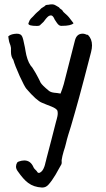

<svg xmlns="http://www.w3.org/2000/svg" viewBox="-20 -653 482 872"><path d="M379.4 -494.6Q397.9 -476.1 397.9 -446.8Q397.9 -433.1 393.6 -416.5Q359.4 -283.7 339.4 -210.4L320.8 -144L301.8 -78.1L290 -40.5Q283.2 -18.1 279.8 -2.4L274.9 16.1L269 34.7Q262.2 58.1 260.3 72.3L259.8 77.6L260.3 83.5Q260.3 90.3 258.8 93.3L245.6 116.7L231.9 141.1Q215.3 168.9 200.2 185.5Q188.5 198.7 172.4 198.7H170.4Q133.3 196.8 107.9 177.7Q86.9 162.6 60.1 124Q52.7 113.8 52.7 103.5Q52.7 94.2 58.1 85L61.5 82.5L64.9 80.6Q79.1 75.7 90.3 75.7Q119.1 75.7 132.3 106.9Q133.8 110.8 137.7 114.7L145 122.1L147.5 125L149.9 128.9Q152.8 132.3 156.2 132.3Q158.2 132.3 159.7 131.8Q173.3 126.5 181.2 104.5Q184.1 97.2 186.5 85.4L189 76.2L190.9 67.9Q199.2 37.6 212.9 -16.1L234.4 -100.1L237.8 -112.3L240.7 -124.5Q242.2 -131.8 242.2 -138.2Q242.2 -144.5 240.7 -150.4Q236.3 -159.7 215.3 -168.5L192.9 -177.2L170.4 -186.5Q146.5 -195.8 100.1 -249.5Q91.3 -259.8 69.3 -307.6Q47.4 -356.4 40.5 -381.3Q29.8 -395.5 29.8 -417.5V-435.5Q28.3 -446.3 23.9 -456.5Q21.5 -461.9 20 -471.7L18.6 -480L17.6 -487.8Q27.3 -496.6 44.9 -499Q50.8 -500 56.2 -500Q66.4 -500 73.2 -496.1Q78.1 -493.2 81.5 -485.4L84 -478L85.9 -471.2Q88.9 -459 93.3 -437L96.2 -419.9L99.6 -402.8Q108.9 -364.3 127 -345.7Q143.6 -319.8 153.3 -300.3L159.7 -287.6Q163.1 -280.8 164.1 -278.3Q170.4 -266.6 202.6 -240.2Q210.4 -233.9 226.1 -231.9L239.7 -230.5Q249 -229.5 254.9 -228L262.7 -249L269.5 -270.5L320.3 -469.2Q328.1 -500 355 -500H357.4Q363.3 -499.5 368.2 -497.6L373 -495.6Q376 -495.1 379.4 -494.6ZM147.5 -535.2Q108.9 -535.2 108.9 -545.9Q108.9 -548.3 110.4 -550.3Q114.3 -562.5 120.1 -568.4Q123.5 -571.3 130.9 -579.1Q142.1 -591.8 147.9 -596.7Q158.2 -604.5 167.5 -615.2L183.6 -625.5Q186.5 -631.3 199.2 -631.3Q207 -633.3 217.3 -633.3Q225.6 -633.3 233.4 -628.2Q241.2 -623 248 -619.6Q251 -614.3 257.1 -611.1Q263.2 -607.9 265.6 -602.1Q267.6 -598.6 272.9 -594.2Q289.6 -579.6 293 -574.7Q298.3 -568.4 314 -547.4Q302.7 -535.6 260.7 -535.6H257.3Q247.6 -535.6 238.3 -549.3Q235.4 -554.2 228.5 -564Q220.7 -583 211.9 -583Q203.1 -583 195.8 -575.7Q191.4 -572.3 177.7 -553.7Q170.9 -547.9 164.1 -541Q161.1 -535.2 147.5 -535.2Z"/></svg>

Font: Kurland
Style: Regular
Weight: 400
Designer: GGBot
Version: 0.22